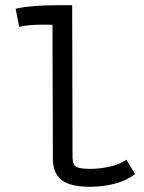

<svg xmlns="http://www.w3.org/2000/svg" viewBox="-20 -715 558 743"><path d="M202.6 -694.8H259.3Q259.3 -694.8 260.7 -103.5Q262.2 -75.7 276.9 -68.6Q291.5 -61.5 329.6 -61.5Q367.7 -61.5 406.7 -70.6Q445.8 -79.6 469.2 -97.2L502.4 -41.5Q472.7 -17.1 425.8 -4.6Q378.9 7.8 330.1 7.8Q264.2 7.8 230 -10.7Q184.6 -35.6 184.6 -101.6L183.1 -619.1Q179.7 -619.1 167.5 -619.4Q155.3 -619.6 147 -619.6Q90.3 -619.6 54.2 -611.3L40.5 -681.2Q99.6 -694.8 202.6 -694.8Z"/></svg>

Font: Fantasque Sans Mono
Style: Regular
Weight: 400
Monospace: yes
Designer: Jany Belluz
Version: Version 1.8.0 ; ttfautohint (v1.8.2)